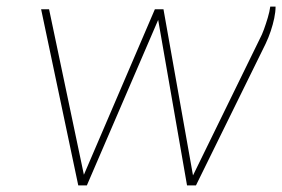

<svg xmlns="http://www.w3.org/2000/svg" viewBox="-20 -559 851 579"><path d="M216 0 104 -531H128L233 -32L447 -531H473L562 -30L764 -443Q770 -454 776 -470.5Q782 -487 787.5 -505.5Q793 -524 795 -539H811Q811 -523 807 -504Q803 -485 796.5 -465.5Q790 -446 781 -427L571 0H544L457 -499L242 0Z"/></svg>

Font: Exo Thin Thin
Style: Italic
Weight: 250
Italic angle: -9°
Version: Version 2.000